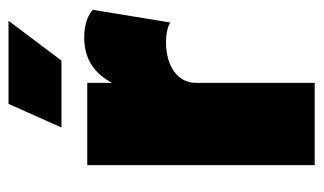

<svg xmlns="http://www.w3.org/2000/svg" viewBox="-170 -570 740 439"><g transform="rotate(-90 199.5 -350.0)"><path d="M372 -700H182L128 -579H281ZM334 -527C283 -527 250 -502 230 -463V-520H42V0H230V-271C230 -312 264 -331 293 -337C303 -339 313 -340 322 -340C344 -340 362 -335 368 -330L397 -507C388 -516 368 -527 334 -527Z"/></g></svg>

Font: Arthouse Owned Black
Style: Regular
Weight: 900
Designer: Jeremy Tribby
Foundry: Tribby Type
Version: Version 1.000;PS 001.000;hotconv 1.0.88;makeotf.lib2.5.64775